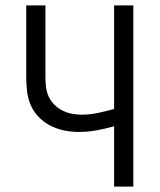

<svg xmlns="http://www.w3.org/2000/svg" viewBox="-20 -690 590 710"><path d="M402 0V-223Q370 -214 337 -208Q304 -202 271 -202Q244 -202 217.5 -207.5Q191 -213 167 -225Q143 -237 123.5 -257Q104 -277 93.5 -301.5Q83 -326 80 -353Q77 -380 77 -407V-670H148V-407Q148 -389 150 -370Q152 -351 159.5 -334Q167 -317 180.5 -303.5Q194 -290 210.5 -281.5Q227 -273 245.5 -269.5Q264 -266 283 -266Q313 -266 343 -272.5Q373 -279 402 -287V-670H473V0Z"/></svg>

Font: Lode Term
Style: Regular
Weight: 400
Monospace: yes
Designer: Belleve Invis
Foundry: Belleve Invis
Version: Version 29.2.0